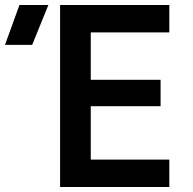

<svg xmlns="http://www.w3.org/2000/svg" viewBox="-153 -750 773 770"><path d="M88 0H526V-110H211V-324H491V-430H211V-620H526V-730H88ZM-133 -570H-24L41 -730H-75Z"/></svg>

Font: JetBrains Mono
Style: Bold
Weight: 558
Monospace: yes
Designer: Philipp Nurullin, Konstantin Bulenkov
Foundry: JetBrains
Version: Version 2.305